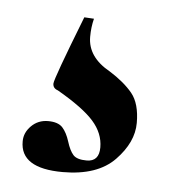

<svg xmlns="http://www.w3.org/2000/svg" viewBox="-33 -30 298 337"><g transform="rotate(5 116.0 138.0)"><path d="M67.9 132.8Q59.1 129.9 59.1 121.6Q59.1 113.3 103 1L120.1 2Q116.2 17.1 116.2 34.2Q116.2 69.8 155.8 91.8Q181.6 107.9 196.3 125.7Q210.9 143.6 210.9 177.7Q210.9 211.9 180.4 243.4Q149.9 274.9 88.9 274.9Q13.7 274.9 14.2 227.1Q14.2 211.9 26.1 200Q38.1 188 55.7 188Q73.2 188 81.1 196.5Q88.9 205.1 93.8 220.7Q98.6 236.3 105.2 243.7Q111.8 251 128.9 251Q150.9 251 150.9 226.1Q150.9 201.2 132.3 180.2Q113.8 159.2 67.9 132.8Z"/></g></svg>

Font: Cormorant-Bold
Style: Bold
Weight: 700
Designer: Christian Thalmann (Catharsis Fonts)
Version: Version 3.000